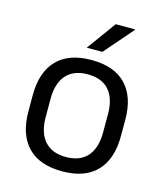

<svg xmlns="http://www.w3.org/2000/svg" viewBox="-106 -763 731 856"><g transform="rotate(15 260.0 -335.0)"><path d="M260 12.5Q155 12.5 100.8 -44.2Q46.5 -101 46.5 -207.5V-282Q46.5 -388 101 -444.5Q155.5 -501 260 -501Q365 -501 419.2 -444.5Q473.5 -388 473.5 -282V-207.5Q473.5 -101 419.2 -44.2Q365 12.5 260 12.5ZM260 -53.5Q325 -53.5 358.8 -92Q392.5 -130.5 392.5 -203V-286.5Q392.5 -358.5 358.8 -396.8Q325 -435 260 -435Q195.5 -435 161.5 -396.8Q127.5 -358.5 127.5 -286.5V-203Q127.5 -130.5 161.5 -92Q195.5 -53.5 260 -53.5ZM225 -549.5 322 -683H412V-681.5L296.5 -548.5H225Z"/></g></svg>

Font: Anek Devanagari
Style: Regular
Weight: 400
Designer: Kailash Malviya (Devanagari) & Yesha Goshar (Latin)
Foundry: Ek Type
Version: Version 1.003